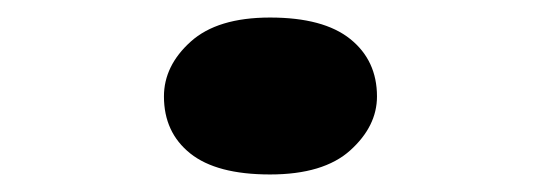

<svg xmlns="http://www.w3.org/2000/svg" viewBox="-20 -188 617 219"><path d="M288 11Q227 11 197 -13Q167 -37 167 -78Q167 -113 197.5 -140.5Q228 -168 288 -168Q349 -168 379.5 -143.5Q410 -119 410 -78Q410 -44 379.5 -16.5Q349 11 288 11Z"/></svg>

Font: Lexend Zetta
Style: Bold
Weight: 700
Designer: Bonnie Shaver-Troup, Thomas Jockin
Foundry: Lexend
Version: Version 1.007